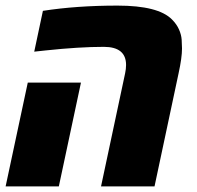

<svg xmlns="http://www.w3.org/2000/svg" viewBox="-22 -662 701 682"><path d="M588.9 -592.8Q605.5 -576.2 613.8 -557.4Q622.1 -538.6 623.3 -520.8Q624.5 -502.9 624.5 -489.7Q624.5 -457 612.3 -401.4L526.9 0H336.9L422.4 -401.4Q425.8 -417.5 425.8 -431.2Q425.8 -495.6 346.7 -495.6Q260.3 -495.6 140.6 -482.9L99.6 -478.5L130.4 -623.5Q250.5 -642.1 395.5 -642.1Q540.5 -642.1 588.9 -592.8ZM187 0H-2L76.7 -368.7H265.6Z"/></svg>

Font: Open Sans Hebrew Extra Bold
Style: Italic
Weight: 800
Italic angle: -12°
Foundry: Ascender Corporation, Yanek Iontef
Version: Version 2.001;PS 002.001;hotconv 1.0.70;makeotf.lib2.5.58329